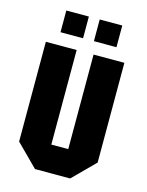

<svg xmlns="http://www.w3.org/2000/svg" viewBox="-110 -786 654 855"><g transform="rotate(15 217.0 -359.0)"><path d="M398 -560V-100L298 0H136L36 -100V-560H178V-124H256V-560ZM88 -618V-718H192V-618ZM242 -618V-718H346V-618Z"/></g></svg>

Font: Tektur Condensed SemiBold
Style: Regular
Weight: 600
Width: 3
Designer: Adam Jagosz
Foundry: Adam Jagosz
Version: Version 1.005;gftools[0.9.30]